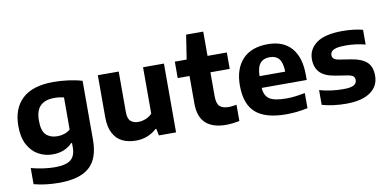

<svg xmlns="http://www.w3.org/2000/svg" viewBox="-85 -1006 3057 1503"><g transform="rotate(-10 1443.0 -255.0)"><path d="M277.5 230Q229.5 230 178.2 224.5Q127 219 77 205.5V77.5Q128.5 91 177 97.5Q225.5 104 265 104Q353.5 104 391.5 73.5Q429.5 43 429.5 -25.5V-59.5H422Q394.5 -30 355.2 -14Q316 2 266.5 2Q205 2 153.2 -26.8Q101.5 -55.5 70 -114Q38.5 -172.5 38.5 -262Q38.5 -402.5 120.8 -479Q203 -555.5 367.5 -555.5Q424.5 -555.5 485.8 -547.5Q547 -539.5 595.5 -524.5V-56.5Q595.5 94 517.8 162Q440 230 277.5 230ZM327 -131.5Q354.5 -131.5 381.5 -140Q408.5 -148.5 429.5 -167V-422Q414.5 -426 394.8 -428.5Q375 -431 352.5 -431Q280 -431 242.2 -393.8Q204.5 -356.5 204.5 -276Q204.5 -194 238.2 -162.8Q272 -131.5 327 -131.5Z M926.5 9Q866 9 819.5 -13.5Q773 -36 746.8 -85.8Q720.5 -135.5 720.5 -216V-547H886.5V-226.5Q886.5 -173 909 -152.5Q931.5 -132 969.5 -132Q999 -132 1029 -143.8Q1059 -155.5 1080 -178.5V-547H1246V0H1109.5L1098.5 -54H1092Q1022.5 9 926.5 9Z M1642 10Q1537.5 10 1482 -40.5Q1426.5 -91 1426.5 -197.5V-416.5H1332.5V-547H1426.5L1456.5 -740H1592.5V-547H1746V-416.5H1592.5V-226.5Q1592.5 -168.5 1615.5 -146.2Q1638.5 -124 1688 -124Q1713 -124 1749.5 -131V-2Q1726.5 3 1698 6.5Q1669.5 10 1642 10Z M2121 10.5Q1957 10.5 1879.2 -57.5Q1801.5 -125.5 1801.5 -273Q1801.5 -407.5 1871.5 -481.5Q1941.5 -555.5 2071.5 -555.5Q2195.5 -555.5 2260 -480.8Q2324.5 -406 2324.5 -267.5V-226.5H1966.5Q1970.5 -164 2009.5 -137.8Q2048.5 -111.5 2145.5 -111.5Q2179 -111.5 2216.8 -116.2Q2254.5 -121 2292 -128.5V-8Q2245 2 2203 6.2Q2161 10.5 2121 10.5ZM2069 -452.5Q2020 -452.5 1993.8 -422Q1967.5 -391.5 1966 -320H2170Q2168.5 -391 2143.2 -421.8Q2118 -452.5 2069 -452.5Z M2597.5 10.5Q2546 10.5 2497 4.2Q2448 -2 2406 -14.5V-131.5Q2495 -106 2595.5 -106Q2655 -106 2678.5 -120Q2702 -134 2702 -159.5Q2702 -179 2690.8 -189.5Q2679.5 -200 2649 -205.5L2551 -221Q2466 -234.5 2429.2 -274.2Q2392.5 -314 2392.5 -379Q2392.5 -458.5 2459.2 -507Q2526 -555.5 2668 -555.5Q2710.5 -555.5 2752.8 -550.5Q2795 -545.5 2827 -536.5V-419.5Q2793.5 -428.5 2752.8 -434Q2712 -439.5 2671 -439.5Q2621.5 -439.5 2595 -432Q2568.5 -424.5 2558.5 -412Q2548.5 -399.5 2548.5 -384.5Q2548.5 -367.5 2559.5 -356.5Q2570.5 -345.5 2600.5 -340L2698.5 -324.5Q2776.5 -312 2817 -276.2Q2857.5 -240.5 2857.5 -166.5Q2857.5 -84 2790.5 -36.8Q2723.5 10.5 2597.5 10.5Z"/></g></svg>

Font: Encode Sans SemiExpanded SemiExpanded
Style: Bold
Weight: 700
Width: 6
Designer: Multiple Designers
Foundry: Impallari Type
Version: Version 3.000; ttfautohint (v1.8.3) -l 8 -r 50 -G 200 -x 14 